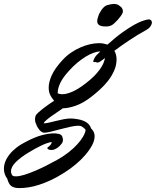

<svg xmlns="http://www.w3.org/2000/svg" viewBox="-271 -628 797 982"><path d="M44.9 106Q41.5 110.8 35.9 116.7Q30.3 122.6 23.4 127.4Q16.6 132.3 8.5 135.7Q0.5 139.2 -7.8 139.2Q-16.1 139.2 -22.5 136.5Q-28.8 133.8 -28.8 129.9Q-28.8 126.5 -24.9 124Q-19 120.1 -12.9 113.3Q-6.8 106.4 -6.8 98.1Q-29.8 102.1 -59.1 116Q-88.4 129.9 -127.9 153.8Q-167.5 178.2 -191.2 202.1Q-214.8 226.1 -214.8 248Q-214.8 253.4 -213.1 259Q-211.4 264.6 -207 270Q-204.1 272.5 -199.2 273.2Q-194.3 273.9 -189 273.9Q-172.4 273.9 -147.5 266.4Q-122.6 258.8 -94.2 246.8Q-65.9 234.9 -36.1 220Q-6.3 205.1 21 189.9Q52.2 172.4 78.4 152.1Q104.5 131.8 123.3 111.3Q142.1 90.8 153.3 71.8Q164.6 52.7 167 37.1Q164.1 31.7 158.7 27.1Q153.3 22.5 146 18.1Q140.1 15.1 128.9 15.1Q111.8 15.1 87.2 20.8Q62.5 26.4 37.1 33Q11.7 39.6 -10.3 45.2Q-32.2 50.8 -43.9 50.8Q-51.3 50.8 -57.9 46.6Q-64.5 42.5 -69.8 35.9Q-75.2 29.3 -79.6 21.7Q-84 14.2 -85.9 6.8Q-91.8 -3.4 -91.8 -18.1Q-91.8 -26.4 -88.9 -36.1Q-86.4 -42 -76.2 -51.5Q-65.9 -61 -52.2 -71.8Q-38.6 -82.5 -22.9 -93.3Q-7.3 -104 5.9 -112.8Q-6.8 -126.5 -14.4 -142.6Q-22 -158.7 -22 -180.2Q-22 -208 -6.1 -243.4Q9.8 -278.8 48.8 -320.8Q68.8 -342.8 92.5 -358.9Q116.2 -375 141.1 -385.7Q166 -396.5 190.2 -401.9Q214.4 -407.2 235.8 -407.2Q248 -407.2 259 -405Q270 -402.8 278.8 -399.9Q322.8 -439.5 356.9 -463.6Q391.1 -487.8 415.5 -501.2Q439.9 -514.6 454.6 -519.8Q469.2 -524.9 474.1 -525.9Q485.8 -528.8 491.2 -528.8Q498 -528.8 502 -523.7Q505.9 -518.6 505.9 -513.2Q505.9 -503.9 498.5 -493.2Q491.2 -482.4 476.1 -474.1Q430.7 -449.2 388.9 -421.1Q347.2 -393.1 314 -368.2Q319.8 -358.4 322.5 -346.9Q325.2 -335.4 325.2 -325.2Q325.2 -294.9 313 -267.1Q300.8 -239.3 281.7 -214.8Q262.7 -190.4 239.7 -169.7Q216.8 -148.9 195.8 -132.8Q155.3 -101.1 116.9 -87.6Q78.6 -74.2 50.8 -74.2Q38.6 -65.4 22.2 -54.7Q5.9 -43.9 -9 -33.2Q-23.9 -22.5 -34.9 -12.9Q-45.9 -3.4 -47.9 2.9Q-36.1 2.9 -19.5 -1Q-2.9 -4.9 15.6 -9.5Q34.2 -14.2 54.2 -18.1Q74.2 -22 92.8 -22Q96.7 -22 99.9 -21.5Q103 -21 106.9 -21Q146.5 -17.1 167.7 -4.4Q189 8.3 194.8 28.8Q208 42 210.9 54.2Q211.9 58.1 212.4 61.5Q212.9 64.9 212.9 68.8Q212.9 90.8 199.7 115.5Q186.5 140.1 165 165Q143.6 189.9 115.7 213.1Q87.9 236.3 58.1 254.9Q21.5 278.3 -11.2 293.5Q-43.9 308.6 -72.5 317.6Q-101.1 326.7 -125.7 330.3Q-150.4 334 -169.9 334Q-185.5 334 -196.3 331.3Q-207 328.6 -214.1 322.8Q-221.2 316.9 -225.8 307.9Q-230.5 298.8 -233.9 286.1Q-251 263.2 -251 234.9Q-251 217.3 -243.9 198.7Q-236.8 180.2 -222.4 161.9Q-208 143.6 -186.3 126.7Q-164.6 109.9 -134.8 95.2Q-89.8 71.8 -55.4 63Q-21 54.2 2.9 54.2Q8.3 54.2 13.9 54.4Q19.5 54.7 30.8 57.1Q40.5 59.6 44.7 65.4Q48.8 71.3 49.8 79.1Q50.8 81.5 50.8 83.5Q50.8 85.4 50.8 87.9Q50.8 98.6 44.9 106ZM222.2 -345.2Q227.5 -350.6 232.4 -355.2Q237.3 -359.9 242.2 -365.2Q226.6 -364.7 207.5 -357.9Q188.5 -351.1 168 -338.6Q147.5 -326.2 125.7 -308.3Q104 -290.5 83 -267.1Q52.2 -233.9 38.1 -205.3Q23.9 -176.8 23.9 -150.9Q29.3 -148.4 34.9 -147.2Q40.5 -146 47.9 -146Q68.4 -146 98.4 -158.7Q128.4 -171.4 168 -202.1Q192.9 -221.2 210.4 -239Q228 -256.8 239.7 -273.2Q251.5 -289.6 257.6 -304Q263.7 -318.4 266.1 -331.1L245.1 -315.9Q238.3 -310.5 234.1 -309.3Q230 -308.1 227.1 -308.1Q223.1 -308.1 220.9 -309.6Q218.8 -311 214.8 -311Q213.4 -311 211.9 -310.5Q210.4 -310.1 209 -310.1Q206.1 -310.1 206.1 -313Q206.1 -315.9 207.5 -320.3Q209 -324.7 211.4 -329.3Q213.9 -334 216.6 -338.1Q219.2 -342.3 222.2 -345.2ZM231.4 -543.9Q233.4 -551.3 237.8 -560.1Q242.2 -568.8 248 -577.1Q253.9 -585.4 261 -592Q268.1 -598.6 275.4 -601.1Q285.6 -604 295.4 -606Q305.2 -607.9 311.5 -607.9Q322.8 -607.9 329.8 -604.7Q336.9 -601.6 342.3 -596.7Q349.6 -592.3 353.5 -585.4Q357.4 -578.6 357.4 -571.8Q357.4 -569.3 357.4 -567.4Q357.4 -565.4 356.4 -563Q353.5 -555.7 346.7 -545.9Q339.8 -536.1 331.1 -526.4Q322.3 -516.6 313.5 -508.8Q304.7 -501 298.3 -498Q288.6 -494.1 283.2 -493.4Q277.8 -492.7 273.4 -492.7H268.1Q247.6 -492.7 236.8 -499.3Q226.1 -505.9 226.1 -520Q226.1 -525.4 227.5 -531.2Q229 -537.1 231.4 -543.9Z"/></svg>

Font: Oregano
Style: Italic
Weight: 400
Italic angle: -12°
Designer: Astigmatic (AOETI)
Foundry: Astigmatic (AOETI)
Version: Version 1.000